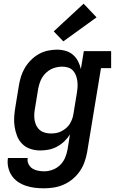

<svg xmlns="http://www.w3.org/2000/svg" viewBox="-20 -807 640 1040"><path d="M219 213Q193 213 168 210Q143 207 119.5 199Q96 191 76.5 177.5Q57 164 43.5 144Q30 124 24.5 99Q19 74 23 49H130Q127 66 134.5 81.5Q142 97 155 105.5Q168 114 185 117.5Q202 121 219 121Q242 121 265 112.5Q288 104 305.5 87Q323 70 332.5 47.5Q342 25 346 2L359 -79Q346 -58 328 -41Q310 -24 288.5 -12.5Q267 -1 244 3.5Q221 8 198 8Q170 8 144.5 -0.5Q119 -9 100.5 -27.5Q82 -46 72.5 -70.5Q63 -95 59 -121.5Q55 -148 57 -176Q59 -204 64 -232L82 -342Q86 -367 93.5 -391.5Q101 -416 114.5 -439Q128 -462 147.5 -481.5Q167 -501 190 -514Q213 -527 238.5 -532.5Q264 -538 289 -538Q313 -538 335.5 -531.5Q358 -525 375 -510.5Q392 -496 402.5 -475.5Q413 -455 418 -433L434 -530H582V-438H527L452 17Q447 44 438 70Q429 96 413 119.5Q397 143 374.5 162Q352 181 326 192.5Q300 204 273 208.5Q246 213 219 213ZM256 -84Q271 -84 285 -86.5Q299 -89 312.5 -96Q326 -103 338 -113Q350 -123 358 -136Q366 -149 371 -163Q376 -177 378 -191L396 -301Q399 -318 400 -334.5Q401 -351 399 -367Q397 -383 391.5 -398Q386 -413 375.5 -424.5Q365 -436 349.5 -441Q334 -446 317 -446Q302 -446 286 -442.5Q270 -439 255.5 -431.5Q241 -424 229 -412.5Q217 -401 208.5 -387Q200 -373 195 -357.5Q190 -342 187 -327L169 -217Q166 -201 165.5 -184.5Q165 -168 168 -153Q171 -138 178 -124.5Q185 -111 197 -101.5Q209 -92 224.5 -88Q240 -84 256 -84Q256 -84 256 -84Q256 -84 256 -84ZM323 -583 271 -637 433 -787 503 -713Z"/></svg>

Font: Iosevka Slab Semibold Extended
Style: Italic
Weight: 600
Width: 7
Italic angle: -9°
Monospace: yes
Designer: Belleve Invis
Foundry: Belleve Invis
Version: Version 11.1.0; ttfautohint (v1.8.3)